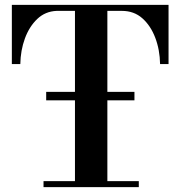

<svg xmlns="http://www.w3.org/2000/svg" viewBox="-20 -774 745 794"><path d="M171 -359V-394H536V-359ZM160 0V-25H290V-729H214Q167 -727 134 -695.5Q101 -664 83 -615Q65 -566 64 -509H29V-754H677V-509H642Q641 -568 622 -618Q603 -668 568.5 -698.5Q534 -729 484 -729H424V-25H554V0Z"/></svg>

Font: Libre Bodoni
Style: Regular
Weight: 400
Designer: Pablo Impallari, Rodrigo Fuenzalida
Foundry: Impallari Type
Version: Version 2.005;gftools[0.9.23]